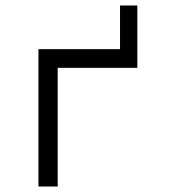

<svg xmlns="http://www.w3.org/2000/svg" viewBox="-20 -679 640 699"><path d="M120 -500H417V-659H480V-432H190V0H120Z"/></svg>

Font: JuliaMono Light
Style: Regular
Weight: 300
Monospace: yes
Designer: cormullion
Foundry: corm
Version: Version 0.054; ttfautohint (v1.8.4)